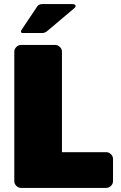

<svg xmlns="http://www.w3.org/2000/svg" viewBox="-20 -920 590 940"><path d="M91.7 -758.3Q82.5 -758.3 82.5 -765.8Q82.5 -770 85.8 -774.2L161.7 -887.5Q169.2 -900 187.5 -900H333.3Q350 -900 350 -890.8Q350 -885.8 345.8 -881.7L211.7 -768.3Q199.2 -758.3 187.5 -758.3ZM50 -33.3V-666.7Q50 -680 60 -690Q70 -700 83.3 -700H250Q263.3 -700 273.3 -690Q283.3 -680 283.3 -666.7V-175H500Q513.3 -175 523.3 -165Q533.3 -155 533.3 -141.7V-33.3Q533.3 -20 523.3 -10Q513.3 0 500 0H83.3Q70 0 60 -10Q50 -20 50 -33.3Z"/></svg>

Font: BoonTook Mon
Style: Regular
Weight: 400
Designer: Sungsit Sawaiwan
Foundry: FontUni
Version: Version 3.0